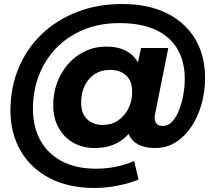

<svg xmlns="http://www.w3.org/2000/svg" viewBox="-20 -730 1075 956"><path d="M451 206Q321 206 227 157Q133 108 82.5 20.5Q32 -67 32 -180Q32 -294 72.5 -391Q113 -488 187.5 -559.5Q262 -631 364 -670.5Q466 -710 588 -710Q719 -710 811 -664Q903 -618 952 -535.5Q1001 -453 1001 -343Q1001 -274 983.5 -211.5Q966 -149 933 -99.5Q900 -50 854.5 -21.5Q809 7 753 7Q674 7 638 -34.5Q602 -76 618 -150L628 -193L645 -247L662 -394L682 -491H818L753 -166Q746 -136 755.5 -119.5Q765 -103 791 -103Q818 -103 838 -125Q858 -147 872 -183Q886 -219 893 -259.5Q900 -300 900 -337Q900 -423 863.5 -485.5Q827 -548 755 -581.5Q683 -615 574 -615Q477 -615 397.5 -582.5Q318 -550 261.5 -492Q205 -434 174.5 -356.5Q144 -279 144 -188Q144 -99 180.5 -32Q217 35 287.5 72.5Q358 110 459 110Q507 110 555 100.5Q603 91 648 72L670 164Q624 183 565.5 194.5Q507 206 451 206ZM450 7Q393 7 346.5 -18.5Q300 -44 272.5 -92.5Q245 -141 245 -206Q245 -266 264.5 -318.5Q284 -371 319.5 -411.5Q355 -452 403.5 -475Q452 -498 510 -498Q602 -498 649 -444.5Q696 -391 696 -296Q697 -213 670 -144Q643 -75 588.5 -34Q534 7 450 7ZM492 -108Q536 -108 568.5 -130.5Q601 -153 619.5 -190Q638 -227 638 -273Q638 -327 608 -354.5Q578 -382 527 -382Q486 -382 454 -362.5Q422 -343 403 -306Q384 -269 384 -218Q384 -165 413.5 -136.5Q443 -108 492 -108Z"/></svg>

Font: MOST Montserrat
Style: Bold Italic
Weight: 700
Italic angle: -11.3°
Designer: Julieta Ulanovsky
Foundry: Julieta Ulanovsky
Version: Version 8.000;March 11, 2024;FontCreator 15.0.0.2926 64-bit